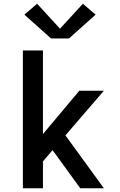

<svg xmlns="http://www.w3.org/2000/svg" viewBox="-20 -1004 640 1024"><path d="M102 0V-735H209V-289L403 -520H534L329 -282L534 0H408L278 -179L260 -203L209 -143V0ZM252 -799 110 -926 178 -984 300 -851 422 -984 490 -926 348 -799Z"/></svg>

Font: Iosevka SS04 Semibold Extended
Style: Regular
Weight: 600
Width: 7
Monospace: yes
Designer: Belleve Invis
Foundry: Belleve Invis
Version: Version 19.0.0; ttfautohint (v1.8.4)